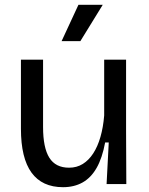

<svg xmlns="http://www.w3.org/2000/svg" viewBox="-20 -765 619 798"><path d="M242 13Q155 13 111 -47.5Q67 -108 67 -230V-517H159V-237Q159 -151 185 -109.5Q211 -68 267 -68Q299 -68 324 -83.5Q349 -99 367.5 -127.5Q386 -156 397.5 -196Q409 -236 413 -285V-517H504V-222L505 0H423L432 -173H417Q405 -108 381.5 -67Q358 -26 323 -6.5Q288 13 242 13ZM314 -594H236L306 -745H407Z"/></svg>

Font: Bricolage Grotesque 24pt
Style: Regular
Weight: 400
Designer: Mathieu Triay
Foundry: Atelier Triay
Version: Version 1.001;gftools[0.9.33.dev8+g029e19f]